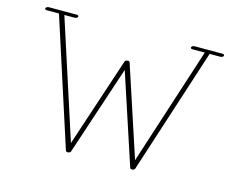

<svg xmlns="http://www.w3.org/2000/svg" viewBox="-96 -820 1201 973"><g transform="rotate(15 504.5 -334.0)"><path d="M31.2 -665.5C31.2 -661.6 35.2 -659.2 41 -659.2H105L319.3 3.9C320.3 6.8 324.7 8.8 329.6 8.8C336.9 8.8 343.8 4.4 345.2 0L501 -469.2L656.7 3.9C657.7 6.8 661.6 8.8 666.5 8.8C674.3 8.8 680.7 3.9 682.1 -0.5L895.5 -659.2H951.7C958.5 -659.2 968.3 -663.6 968.3 -669.9C968.3 -673.8 963.9 -676.8 958 -676.8H811.5C804.7 -676.8 797.9 -672.9 795.9 -668C793.9 -663.1 798.3 -659.2 805.2 -659.2H870.1L669.9 -41L514.6 -513.7C513.7 -516.1 510.3 -518.6 505.4 -518.6C498 -519 490.2 -514.6 488.8 -509.8L333.5 -41L133.3 -659.2H187.5C194.3 -659.2 201.7 -663.1 203.6 -668C205.6 -672.9 200.7 -676.8 193.8 -676.8H47.4C40.5 -676.8 31.2 -672.4 31.2 -665.5Z"/></g></svg>

Font: WireWyrm
Style: Light
Weight: 200
Version: Version 001.000